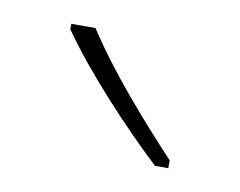

<svg xmlns="http://www.w3.org/2000/svg" viewBox="-35 -806 302 242"><g transform="rotate(10 116.0 -685.0)"><path d="M71 -764H40V-757C74 -708 132 -646 175 -606H192V-616C151 -660 104 -713 71 -764Z"/></g></svg>

Font: Noto Sans Malayalam Condensed Thin
Style: Regular
Weight: 100
Width: 3
Designer: Jelle Bosma - Monotype Design Team
Foundry: Monotype Imaging Inc.
Version: Version 2.104